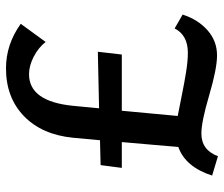

<svg xmlns="http://www.w3.org/2000/svg" viewBox="-72 -634 730 625"><g transform="rotate(-90 292.5 -321.0)"><path d="M513 -117 558 -91Q542 -41 507 -10Q472 21 425 21Q382 21 295.5 -4.5Q209 -30 171 -30Q117 -30 97 24L34 5Q62 -82 127 -105L143 -289H59L68 -358L149 -360L157 -447Q167 -549 227.5 -607.5Q288 -666 383 -666Q461 -666 528 -618L469 -537Q450 -561 420.5 -576Q391 -591 364 -591Q275 -591 261 -447L253 -363L437 -367L428 -289H245L228 -107Q249 -103 293.5 -94Q338 -85 372.5 -79.5Q407 -74 434 -74Q491 -74 513 -117Z"/></g></svg>

Font: EauTest Semibold
Style: Regular
Weight: 600
Designer: Christian Thalmann (Catharsis Fonts)
Version: Version 0.001;PS 000.001;hotconv 1.0.88;makeotf.lib2.5.64775